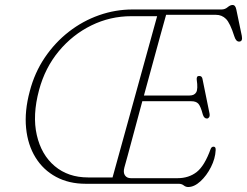

<svg xmlns="http://www.w3.org/2000/svg" viewBox="-20 -738 992 771"><path d="M697.5 0H324Q256.5 0 205 -27.8Q153.5 -55.5 122.5 -105.8Q91.5 -156 84.8 -223.8Q78 -291.5 99.5 -371.5Q119 -446.5 160 -507Q201 -567.5 256.8 -610.8Q312.5 -654 378 -677Q443.5 -700 512.5 -700H869.5Q883.5 -700 894 -709Q904.5 -718 914 -718Q925.5 -718 929 -699.5L951 -594Q955.5 -571 940 -571Q927.5 -571 921 -592Q904 -645.5 887.5 -662Q871 -678.5 847 -678.5H647Q637.5 -644.5 623 -592.2Q608.5 -540 591.8 -478.2Q575 -416.5 558 -354.5H741.5Q760.5 -354.5 768 -367.5Q775.5 -380.5 770 -418Q768.5 -433 779.5 -433Q786.5 -433 789.5 -429.2Q792.5 -425.5 793 -421.5L821.5 -281.5Q823 -272 819.5 -267Q816 -262 811 -262Q799.5 -262 794.5 -278Q785.5 -312 776.2 -321.8Q767 -331.5 748.5 -331.5H551.5Q534 -267 518.8 -210Q503.5 -153 493 -114.2Q482.5 -75.5 479.5 -65.5Q474 -45 481.8 -33.8Q489.5 -22.5 505.5 -22.5H693Q738 -22.5 769.8 -47.2Q801.5 -72 826 -140Q829.5 -149 837.5 -149Q847 -149 846 -135Q844.5 -101.5 827.2 -67.2Q810 -33 785 -10Q760 13 735.5 13Q726 13 717.8 6.5Q709.5 0 697.5 0ZM137 -377Q109.5 -275 127.8 -195.5Q146 -116 200 -70.8Q254 -25.5 333.5 -25.5H432L611 -673H507.5Q422.5 -673 347 -636Q271.5 -599 216.2 -532.5Q161 -466 137 -377Z"/></svg>

Font: Fraunces 72pt S100 Thin
Style: Italic
Weight: 100
Italic angle: -16°
Version: Version 1.000; ttfautohint (v1.8.3)